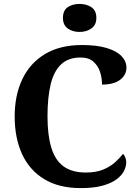

<svg xmlns="http://www.w3.org/2000/svg" viewBox="-20 -955 709 985"><path d="M394.1 10Q282.3 10 206.8 -36Q131.2 -82 93.2 -164.5Q55.3 -247 55.3 -358Q55.3 -466 94.4 -548.5Q133.5 -631 210.5 -677.5Q287.5 -724 400.6 -724Q477.3 -724 527.8 -708.6Q578.3 -693.3 603.5 -666.9Q628.7 -640.5 628.7 -607.9Q628.7 -570.7 596.5 -545.9Q564.2 -521.1 503.4 -521.1Q503.4 -553.9 493.3 -585.7Q483.2 -617.5 459.1 -638.7Q435.1 -660 393.4 -660Q330.6 -660 293.3 -624.6Q256 -589.3 239.8 -521.9Q223.7 -454.5 223.7 -358Q223.7 -262 243.2 -197.6Q262.6 -133.2 306 -101.5Q349.4 -69.9 420.1 -69.9Q472 -69.9 508 -84.5Q544 -99.1 569 -121.3Q593.9 -143.4 610.9 -165.4Q618.4 -159.2 623 -147.1Q627.6 -135 627.6 -122.3Q627.6 -101 616.1 -78Q604.5 -55 577.9 -35Q551.4 -15.1 506.2 -2.5Q461.1 10 394.1 10ZM388.3 -791.1Q352.2 -791.1 327.5 -808.9Q302.9 -826.7 302.9 -863Q302.9 -901.5 327.5 -918.2Q352.2 -934.9 388.3 -934.9Q422.9 -934.9 448.6 -918.2Q474.3 -901.5 474.3 -863Q474.3 -826.7 448.6 -808.9Q422.9 -791.1 388.3 -791.1Z"/></svg>

Font: Noto Serif Telugu
Style: Regular
Weight: 400
Designer: Jelle Bosma - Monotype Design Team
Foundry: Monotype Imaging Inc.
Version: Version 2.003